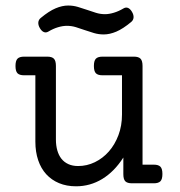

<svg xmlns="http://www.w3.org/2000/svg" viewBox="-20 -653 640 684"><path d="M527.8 -66.4Q544.4 -66.4 551.5 -59.1Q558.6 -51.8 558.6 -33.2Q558.6 -14.6 551.5 -7.3Q544.4 0 527.8 0H450.2Q433.6 0 426.5 -7.1Q419.4 -14.2 419.4 -32.7V-91.8Q387.2 -41.5 344.2 -15.4Q301.3 10.7 251 10.7Q217.3 10.7 190.4 -0.5Q163.6 -11.7 144.8 -32.2Q126 -52.7 116 -82.3Q106 -111.8 106 -148.4V-384.8H65.9Q49.3 -384.8 42.2 -392.1Q35.2 -399.4 35.2 -418Q35.2 -436.5 42.2 -443.8Q49.3 -451.2 65.9 -451.2H148.4Q165 -451.2 172.1 -443.8Q179.2 -436.5 179.2 -418V-155.8Q179.2 -134.8 184.1 -117.4Q189 -100.1 198.7 -87.6Q208.5 -75.2 223.4 -68.4Q238.3 -61.5 258.3 -61.5Q289.6 -61.5 317.9 -75.2Q346.2 -88.9 367.7 -113.3Q389.2 -137.7 401.9 -171.4Q414.6 -205.1 414.6 -245.1V-384.8H345.2Q328.6 -384.8 321.5 -392.1Q314.5 -399.4 314.5 -418Q314.5 -436.5 321.5 -443.8Q328.6 -451.2 345.2 -451.2H457Q473.6 -451.2 480.7 -443.8Q487.8 -436.5 487.8 -418V-66.4ZM222.7 -633.3Q240.7 -633.3 257.3 -628.4Q273.9 -623.5 290 -617.9Q306.2 -612.3 321.8 -607.4Q337.4 -602.5 354 -602.5Q368.7 -602.5 385.7 -607.7Q402.8 -612.8 419.9 -623Q428.2 -627.9 436 -624.8Q443.8 -621.6 450.2 -610.8Q456.5 -600.1 455.8 -590.6Q455.1 -581.1 447.3 -574.7Q418 -550.3 394.3 -540.3Q370.6 -530.3 349.6 -530.3Q331.5 -530.3 314.9 -535.2Q298.3 -540 282.2 -545.7Q266.1 -551.3 250.5 -556.2Q234.9 -561 218.3 -561Q203.6 -561 186.5 -555.9Q169.4 -550.8 152.3 -540.5Q144 -535.6 136.2 -538.8Q128.4 -542 122.1 -552.7Q115.7 -563.5 116.5 -573Q117.2 -582.5 125 -588.9Q154.3 -613.3 178 -623.3Q201.7 -633.3 222.7 -633.3Z"/></svg>

Font: Courier Prime
Style: Regular
Weight: 400
Designer: Alan Dague-Greene
Foundry: Quote-Unquote Apps
Version: Version 1.203